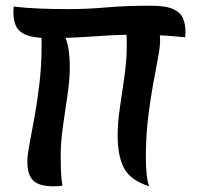

<svg xmlns="http://www.w3.org/2000/svg" viewBox="-20 -639 698 674"><path d="M126 -480Q126 -493 126 -506Q83 -509 62 -521Q41 -533 34 -552.5Q27 -572 27 -596Q27 -601 27.5 -606Q28 -611 28 -616Q68 -611 118.5 -609Q169 -607 218 -607Q285 -607 354 -613Q423 -619 507 -619Q562 -619 588 -607Q614 -595 622.5 -574.5Q631 -554 631 -527Q631 -522 630.5 -517.5Q630 -513 630 -508Q610 -510 587.5 -512Q565 -514 541 -515Q542 -507 542 -497Q542 -475 534.5 -435Q527 -395 517 -340.5Q507 -286 499.5 -222Q492 -158 492 -88Q492 -52 495 -25.5Q498 1 504 15Q438 -6 415.5 -48.5Q393 -91 393 -164Q393 -208 401 -262Q409 -316 417 -372Q425 -428 425 -479Q425 -488 425 -497.5Q425 -507 424 -517Q374 -516 321.5 -512Q269 -508 210 -506Q218 -486 221.5 -460.5Q225 -435 225 -404Q225 -360 217 -306Q209 -252 201 -196Q193 -140 193 -89Q193 -64 194 -38Q195 -12 199 13Q192 14 183 14.5Q174 15 167 15Q118 15 97 -5Q76 -25 76 -71Q76 -93 83.5 -133Q91 -173 101 -227.5Q111 -282 118.5 -346Q126 -410 126 -480Z"/></svg>

Font: Merienda Medium
Style: Regular
Weight: 500
Designer: Eduardo Rodriguez Tunni
Foundry: Eduardo Rodriguez Tunni
Version: Version 2.001; ttfautohint (v1.8.4.7-5d5b)